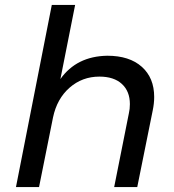

<svg xmlns="http://www.w3.org/2000/svg" viewBox="-20 -762 707 782"><path d="M608 -367Q608 -341 602 -312L539 0H445L505 -301Q509 -318 509 -338Q509 -390 476.5 -420Q444 -450 385 -450Q315 -450 263.5 -405Q212 -360 196 -284L139 0H45L191 -742H286L226 -440Q292 -533 417 -535Q507 -535 557.5 -490Q608 -445 608 -367Z"/></svg>

Font: TypoPRO Montserrat Alternates
Style: Italic
Weight: 400
Italic angle: -11.3°
Designer: Julieta Ulanovsky
Foundry: Julieta Ulanovsky
Version: Version 6.001